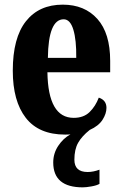

<svg xmlns="http://www.w3.org/2000/svg" viewBox="-20 -569 525 826"><path d="M336 237Q350 237 373 233Q396 229 408 222V161Q381 171 357 171Q300 171 300 118Q300 74 316 45.5Q332 17 366 -10Q404 -27 421 -53.5Q438 -80 438 -105Q438 -138 405 -149Q391 -112 365.5 -87Q340 -62 297 -62Q187 -62 184 -258H454V-307Q454 -426 399 -487.5Q344 -549 250 -549Q148 -549 91.5 -477.5Q35 -406 35 -265Q35 -134 91 -62Q147 10 260 10Q276 10 283 9Q252 26 230.5 58.5Q209 91 209 130Q209 237 336 237ZM186 -320Q188 -486 254 -486Q282 -486 295.5 -441.5Q309 -397 308 -320Z"/></svg>

Font: Noto Serif ExtraCondensed Extra
Style: Regular
Weight: 800
Width: 3
Designer: Monotype Design Team
Foundry: Monotype Imaging Inc.
Version: Version 1.002